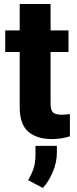

<svg xmlns="http://www.w3.org/2000/svg" viewBox="-20 -679 381 951"><path d="M319.3 -528.3V-421.4H230.5V-165.5Q230.5 -132.8 243.2 -121.8Q255.9 -110.8 284.7 -110.8Q298.3 -110.8 308.3 -111.8Q318.4 -112.8 326.2 -114.3V-3.9Q306.6 2.4 284.7 6.1Q262.7 9.8 236.8 9.8Q162.1 9.8 119.9 -26.9Q77.6 -63.5 77.6 -148.4V-421.4H5.9V-528.3H77.6V-659.2H230.5V-528.3ZM261.7 43.5V78.1Q261.7 125.5 241.2 173.3Q220.7 221.2 192.4 252L119.1 213.4Q135.3 187 145.5 158Q155.8 128.9 155.8 85.9V43.5Z"/></svg>

Font: Vazirmatn UI ExtraBold
Style: Regular
Weight: 800
Designer: Saber Rastikerdar
Foundry: Saber Rastikerdar
Version: Version 33.003